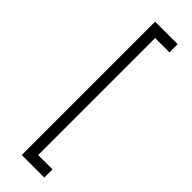

<svg xmlns="http://www.w3.org/2000/svg" viewBox="-360 -898 1126 1126"><g transform="rotate(45 203.5 -335.0)"><path d="M327 218H140V-888H327V-820H208V150H327Z"/></g></svg>

Font: Manrope Variable Light
Style: Regular
Weight: 200
Designer: Mikhail Sharanda
Foundry: Mikhail Sharanda
Version: Version 4.505